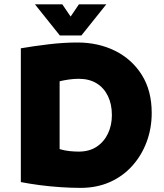

<svg xmlns="http://www.w3.org/2000/svg" viewBox="-20 -870 773 904"><path d="M359.4 14.6Q314.5 14.6 264.2 11.2Q213.9 7.8 166 1.5Q118.2 -4.9 78.1 -12.7V-642.6Q140.6 -653.3 210.4 -661.6Q280.3 -669.9 344.7 -669.9Q442.4 -669.9 521.5 -630.9Q600.6 -591.8 647.5 -517.6Q694.3 -443.4 694.3 -337.9Q694.3 -265.6 670.4 -201.7Q646.5 -137.7 602.5 -88.9Q558.6 -40 497.1 -12.7Q435.5 14.6 359.4 14.6ZM350.6 -156.2Q400.4 -156.2 435.1 -179.2Q469.7 -202.1 488.3 -241.2Q506.8 -280.3 506.8 -328.1Q506.8 -378.9 488.3 -417.5Q469.7 -456.1 435.1 -477.5Q400.4 -499 350.6 -499Q328.1 -499 304.2 -495.6Q280.3 -492.2 260.7 -487.3V-168Q283.2 -161.1 306.6 -158.7Q330.1 -156.2 350.6 -156.2ZM261.7 -703.1 144.5 -849.6H273.4L312.5 -792L351.6 -849.6H480.5L363.3 -703.1Z"/></svg>

Font: Sen ExtraBold
Style: Regular
Weight: 800
Version: Version 2.000;gftools[0.9.31]